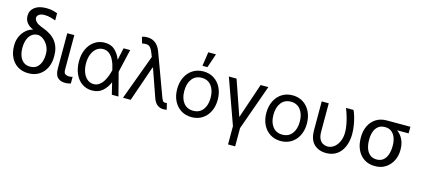

<svg xmlns="http://www.w3.org/2000/svg" viewBox="-70 -1372 4803 2188"><g transform="rotate(15 2331.5 -278.5)"><path d="M78.1 -621.1Q78.1 -684.1 127.7 -722.4Q177.2 -760.7 264.6 -760.7Q302.7 -760.7 333 -754.4Q363.3 -748 396.5 -735.4V-651.4Q375 -659.7 338.4 -669.7Q301.8 -679.7 265.6 -679.7Q223.1 -679.7 200.4 -663.6Q177.7 -647.5 177.7 -622.1Q177.7 -603 198 -579.3Q218.3 -555.7 285.2 -531.2Q393.1 -492.7 442.4 -424.6Q491.7 -356.4 491.2 -258.8V-249Q491.7 -175.8 463.4 -117.2Q435.1 -58.6 382.3 -24.4Q329.6 9.8 255.9 9.8Q180.7 9.8 127.4 -24.4Q74.2 -58.6 46.4 -117.2Q18.6 -175.8 18.6 -249V-258.8Q18.6 -315.4 40.3 -362.5Q62 -409.7 98.1 -441.7Q134.3 -473.6 177.7 -484.4V-487.3Q131.8 -505.4 105 -539.6Q78.1 -573.7 78.1 -621.1ZM116.2 -258.8V-249Q116.7 -199.7 131.3 -158.7Q146 -117.7 176.8 -93Q207.5 -68.4 255.9 -68.4Q303.7 -68.4 334 -93Q364.3 -117.7 378.9 -158.7Q393.6 -199.7 393.6 -249V-258.8Q393.6 -298.3 376.5 -337.2Q359.4 -376 328.6 -404.5Q297.9 -433.1 255.9 -441.4Q207.5 -441.9 176.8 -416.5Q146 -391.1 131.3 -349.4Q116.7 -307.6 116.2 -258.8Z M567.4 -545.9H650.4V-134.8Q650.9 -96.7 670.9 -85.9Q690.9 -75.2 712.9 -75.2Q724.1 -75.2 736.8 -77.6Q749.5 -80.1 754.9 -82V-2.9Q744.1 0.5 726.8 3.9Q709.5 7.3 683.6 6.8Q633.3 7.3 600.1 -24.4Q566.9 -56.2 567.4 -134.8Z M1004.9 11.7Q936.5 10.7 885.5 -25.9Q834.5 -62.5 806.6 -126.2Q778.8 -189.9 778.3 -272.5Q778.8 -355 808.3 -418Q837.9 -481 890.1 -516.8Q942.4 -552.7 1009.8 -552.7Q1085 -552.7 1129.6 -510.7Q1174.3 -468.8 1200.2 -403.3H1200.7L1231.4 -545.9H1309.6L1246.6 -272.9L1317.4 0H1239.3L1205.6 -137.7H1205.1Q1177.2 -71.8 1128.7 -29.8Q1080.1 12.2 1004.9 11.7ZM1172.4 -272.9 1171.9 -274.4Q1166.5 -300.3 1155.8 -334.7Q1145 -369.1 1126.5 -401.6Q1107.9 -434.1 1079.3 -455.8Q1050.8 -477.5 1009.8 -477.5Q966.8 -477.5 933.3 -451.2Q899.9 -424.8 881.1 -378.4Q862.3 -332 862.3 -271.5Q862.3 -212.4 880.1 -165.3Q897.9 -118.2 930.2 -91.1Q962.4 -64 1004.9 -63.5Q1044.4 -63.5 1073.2 -85.4Q1102.1 -107.4 1122.1 -140.6Q1142.1 -173.8 1154.1 -209.2Q1166 -244.6 1171.9 -271.5Z M1848.6 7.8Q1807.1 7.3 1775.9 -16.6Q1744.6 -40.5 1727.5 -90.8L1612.8 -418.9H1606.4L1461.9 0H1371.1L1567.9 -533.7L1549.8 -579.1Q1528.3 -635.7 1500.7 -650.9Q1473.1 -666 1420.9 -653.3L1399.4 -727.5Q1405.8 -730 1422.6 -733.6Q1439.5 -737.3 1460.9 -737.3Q1575.7 -737.3 1621.1 -613.3L1806.6 -110.4Q1812 -96.7 1820.3 -83.3Q1828.6 -69.8 1849.6 -69.3Q1861.3 -70.3 1869.1 -71.3L1887.7 2.9Q1877.4 4.9 1867.7 6.3Q1857.9 7.8 1848.6 7.8Z M2180.7 11.7Q2109.4 11.7 2055.4 -22.7Q2001.5 -57.1 1971.4 -117.7Q1941.4 -178.2 1941.4 -256.8Q1941.4 -335.9 1971.4 -397Q2001.5 -458 2055.4 -492.7Q2109.4 -527.3 2180.7 -527.3Q2252.4 -527.3 2306.2 -492.7Q2359.9 -458 2389.9 -397Q2419.9 -335.9 2419.9 -256.8Q2419.9 -178.2 2389.9 -117.7Q2359.9 -57.1 2306.2 -22.7Q2252.4 11.7 2180.7 11.7ZM2180.7 -63.5Q2253.9 -63.5 2294.9 -116.5Q2335.9 -169.4 2335.9 -256.8Q2335.9 -345.2 2294.7 -398.7Q2253.4 -452.1 2180.7 -452.1Q2107.9 -452.1 2066.7 -398.9Q2025.4 -345.7 2025.4 -256.8Q2025.4 -168.9 2066.4 -116.2Q2107.4 -63.5 2180.7 -63.5ZM2151.4 -585.9 2175.8 -752H2266.6L2210 -585.9Z M2473.6 -545.9H2564.5L2708 -130.9L2848.6 -545.9H2939.5L2749 -11.7V204.1H2665V-11.7Z M3232.4 11.7Q3161.1 11.7 3107.2 -22.7Q3053.2 -57.1 3023.2 -117.7Q2993.2 -178.2 2993.2 -256.8Q2993.2 -335.9 3023.2 -397Q3053.2 -458 3107.2 -492.7Q3161.1 -527.3 3232.4 -527.3Q3304.2 -527.3 3357.9 -492.7Q3411.6 -458 3441.7 -397Q3471.7 -335.9 3471.7 -256.8Q3471.7 -178.2 3441.7 -117.7Q3411.6 -57.1 3357.9 -22.7Q3304.2 11.7 3232.4 11.7ZM3232.4 -63.5Q3305.7 -63.5 3346.7 -116.5Q3387.7 -169.4 3387.7 -256.8Q3387.7 -345.2 3346.4 -398.7Q3305.2 -452.1 3232.4 -452.1Q3159.7 -452.1 3118.4 -398.9Q3077.1 -345.7 3077.1 -256.8Q3077.1 -168.9 3118.2 -116.2Q3159.2 -63.5 3232.4 -63.5Z M3569.3 -545.9H3652.3V-210Q3652.8 -156.7 3668.7 -125.5Q3684.6 -94.2 3710 -80.6Q3735.4 -66.9 3763.7 -66.4Q3809.1 -66.9 3844 -95Q3878.9 -123 3898.7 -170.7Q3918.5 -218.3 3918 -277.3Q3917.5 -317.9 3908.9 -364.5Q3900.4 -411.1 3886.2 -458.3Q3872.1 -505.4 3855.5 -545.9H3944.3Q3959 -516.1 3971.9 -471.2Q3984.9 -426.3 3992.9 -375.5Q4001 -324.7 4001 -277.3Q4001 -221.2 3987.3 -169.7Q3973.6 -118.2 3945.3 -77.6Q3917 -37.1 3872.6 -13.7Q3828.1 9.8 3766.6 9.8Q3679.2 9.8 3624 -43.5Q3568.8 -96.7 3569.3 -211.9Z M4106.4 -258.8V-269.5Q4106.4 -342.8 4134.5 -401.4Q4162.6 -460 4215.3 -494.1Q4268.1 -528.3 4341.8 -528.3H4620.1V-450.2H4483.9Q4528.8 -418.5 4554 -366.7Q4579.1 -314.9 4579.1 -249V-238.3Q4579.1 -174.8 4551.3 -117.9Q4523.4 -61 4470.9 -25.6Q4418.5 9.8 4343.8 9.8Q4269 9.8 4215.8 -25.6Q4162.6 -61 4134.5 -121.8Q4106.4 -182.6 4106.4 -258.8ZM4204.1 -269.5V-258.8Q4204.1 -207.5 4218.5 -164.3Q4232.9 -121.1 4263.7 -94.7Q4294.4 -68.4 4343.8 -68.4Q4392.1 -68.4 4422.4 -94.7Q4452.6 -121.1 4467 -164.3Q4481.4 -207.5 4481.4 -258.8V-269.5Q4481.4 -318.4 4466.8 -359.4Q4452.1 -400.4 4421.6 -425.3Q4391.1 -450.2 4341.8 -450.2Q4293.5 -450.2 4262.9 -425.3Q4232.4 -400.4 4218.3 -359.4Q4204.1 -318.4 4204.1 -269.5Z"/></g></svg>

Font: Inter Display
Style: Regular
Weight: 400
Designer: Rasmus Andersson
Foundry: rsms
Version: Version 4.000;git-37864ae